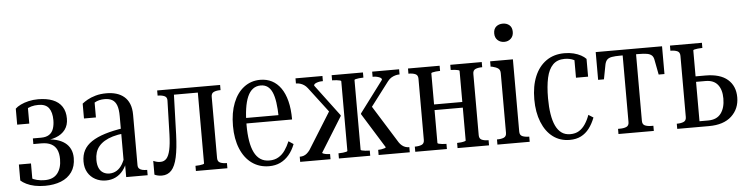

<svg xmlns="http://www.w3.org/2000/svg" viewBox="-46 -958 4611 1185"><g transform="rotate(-5 2259.5 -365.5)"><path d="M193 -25Q246 -25 272 -58Q298 -91 298 -146Q298 -181 287 -204.5Q276 -228 252.5 -240.5Q229 -253 192 -253H142V-288H193Q224 -288 243 -300.5Q262 -313 270 -336.5Q278 -360 278 -389Q278 -438 258.5 -464.5Q239 -491 194 -491Q170 -491 150 -485.5Q130 -480 115 -469Q100 -458 92 -443Q90 -453 92.5 -460.5Q95 -468 100.5 -475Q106 -482 113.5 -485Q121 -488 128 -488V-381H53V-480Q65 -492 86.5 -502.5Q108 -513 136 -519.5Q164 -526 195 -526Q248 -526 285.5 -511Q323 -496 342.5 -466Q362 -436 362 -392Q362 -351 341.5 -323.5Q321 -296 284 -282Q247 -268 198 -268L234 -285V-256L217 -274Q255 -274 286 -265.5Q317 -257 338.5 -241Q360 -225 371.5 -201Q383 -177 383 -146Q383 -94 358.5 -59Q334 -24 291 -7Q248 10 192 10Q157 10 128 4Q99 -2 77 -13Q55 -24 42 -36V-135H117V-28Q110 -28 102.5 -31.5Q95 -35 89.5 -41.5Q84 -48 81.5 -55.5Q79 -63 81 -73Q90 -57 106.5 -46.5Q123 -36 145.5 -30.5Q168 -25 193 -25Z M705 -303 704 -270Q665 -266 635 -257Q605 -248 583.5 -235Q562 -222 548 -205Q534 -188 527.5 -167Q521 -146 521 -121Q521 -91 530 -71Q539 -51 556 -41Q573 -31 594 -31Q619 -31 639.5 -43.5Q660 -56 674.5 -80.5Q689 -105 699 -138L705 -99Q695 -66 676 -41.5Q657 -17 630 -3.5Q603 10 569 10Q533 10 503.5 -6Q474 -22 457.5 -50.5Q441 -79 441 -118Q441 -158 457 -188Q473 -218 506 -240Q539 -262 588.5 -277.5Q638 -293 705 -303ZM695 0V-93L688 -91V-378Q688 -420 679 -444.5Q670 -469 651.5 -480Q633 -491 604 -491Q568 -491 542.5 -476Q517 -461 500 -434Q501 -451 504.5 -461.5Q508 -472 513.5 -478Q519 -484 526.5 -486.5Q534 -489 541 -489V-383H467V-475Q479 -485 500 -497Q521 -509 551 -517.5Q581 -526 619 -526Q651 -526 678.5 -518Q706 -510 727 -492.5Q748 -475 759.5 -447Q771 -419 771 -379V-68Q771 -54 778 -46.5Q785 -39 797.5 -36Q810 -33 826 -33H828V0Z M984 -239 990 -448Q991 -469 974.5 -476.5Q958 -484 933 -484H932V-516H1034L1025 -236Q1022 -149 1010 -94.5Q998 -40 975 -15Q952 10 916 10Q902 10 889.5 7Q877 4 870 0V-85Q875 -83 886.5 -79Q898 -75 914 -75Q937 -75 951.5 -91Q966 -107 974 -143Q982 -179 984 -239ZM1181 -42V-516H1322V-484H1321Q1297 -484 1280.5 -477Q1264 -470 1264 -448V-68Q1264 -46 1280.5 -39Q1297 -32 1321 -32H1322V0H1127V-32H1128Q1141 -32 1153 -33.5Q1165 -35 1173 -37Q1181 -39 1181 -42ZM1012 -481V-516H1225V-481Z M1463 -256Q1463 -200 1470 -157.5Q1477 -115 1491.5 -85.5Q1506 -56 1529 -40.5Q1552 -25 1585 -25Q1617 -25 1641 -39Q1665 -53 1682 -77.5Q1699 -102 1712 -133L1742 -113Q1727 -74 1703.5 -46.5Q1680 -19 1649.5 -4.5Q1619 10 1580 10Q1520 10 1474.5 -22.5Q1429 -55 1404 -115.5Q1379 -176 1379 -257Q1379 -339 1403 -399.5Q1427 -460 1470.5 -493Q1514 -526 1571 -526Q1611 -526 1643 -509.5Q1675 -493 1698 -460.5Q1721 -428 1733.5 -379.5Q1746 -331 1746 -265H1442V-299H1685L1665 -287Q1664 -339 1658.5 -377.5Q1653 -416 1642 -441Q1631 -466 1613.5 -478.5Q1596 -491 1571 -491Q1543 -491 1522.5 -475.5Q1502 -460 1489 -430Q1476 -400 1469.5 -356Q1463 -312 1463 -256Z M2452 0H2259V-32H2261Q2268 -32 2278.5 -33.5Q2289 -35 2298 -38Q2307 -41 2307 -44L2173 -260V-265L2320 -461Q2320 -469 2312.5 -473.5Q2305 -478 2293.5 -481Q2282 -484 2271 -484H2264V-516H2431V-484H2427Q2417 -484 2404.5 -480.5Q2392 -477 2380 -470Q2368 -463 2357 -449L2230 -282L2237 -311L2389 -67Q2397 -55 2407 -47Q2417 -39 2427.5 -35.5Q2438 -32 2448 -32H2452ZM1773 0V-32H1776Q1787 -32 1797.5 -35.5Q1808 -39 1817.5 -47Q1827 -55 1836 -67L1988 -311L1987 -282L1860 -449Q1850 -462 1838.5 -469.5Q1827 -477 1815 -480.5Q1803 -484 1792 -484H1789V-516H1956V-484H1950Q1938 -484 1926.5 -481Q1915 -478 1907.5 -473.5Q1900 -469 1900 -461L2047 -265V-260L1913 -44Q1913 -41 1921.5 -38Q1930 -35 1941 -33.5Q1952 -32 1959 -32H1961V0ZM2013 -484V-516H2207V-484H2204Q2192 -484 2179.5 -482.5Q2167 -481 2159 -479Q2151 -477 2151 -474V-42Q2151 -39 2159 -37Q2167 -35 2179.5 -33.5Q2192 -32 2204 -32H2207V0H2013V-32H2016Q2029 -32 2041 -33.5Q2053 -35 2061 -37Q2069 -39 2069 -42V-474Q2069 -477 2061 -479Q2053 -481 2041 -482.5Q2029 -484 2016 -484Z M2545 -68V-448Q2545 -470 2528.5 -477Q2512 -484 2488 -484H2486V-516H2682V-484H2680Q2668 -484 2655.5 -482.5Q2643 -481 2635 -479Q2627 -477 2627 -474V-43Q2627 -39 2635 -37Q2643 -35 2655.5 -33.5Q2668 -32 2680 -32H2682V0H2486V-32H2488Q2512 -32 2528.5 -39Q2545 -46 2545 -68ZM2802 -42V-473Q2802 -477 2794 -479Q2786 -481 2773.5 -482.5Q2761 -484 2749 -484H2748V-516H2943V-484H2941Q2917 -484 2901 -477Q2885 -470 2885 -448V-68Q2885 -46 2901 -39Q2917 -32 2941 -32H2943V0H2748V-32H2749Q2761 -32 2773.5 -33.5Q2786 -35 2794 -37.5Q2802 -40 2802 -42ZM2589 -246V-281H2843V-246Z M3093 -628Q3068 -628 3051.5 -643.5Q3035 -659 3035 -685Q3035 -713 3051.5 -727Q3068 -741 3093 -741Q3117 -741 3133.5 -727Q3150 -713 3150 -685Q3150 -659 3133.5 -643.5Q3117 -628 3093 -628ZM3136 -516V-68Q3136 -46 3152.5 -39Q3169 -32 3194 -32H3195V0H2995V-32H2997Q3022 -32 3038 -39Q3054 -46 3054 -68V-437Q3054 -458 3041.5 -467Q3029 -476 3004 -482L2995 -483V-516Z M3449 -25Q3481 -25 3503.5 -39Q3526 -53 3542.5 -78Q3559 -103 3570 -134L3600 -115Q3585 -76 3563.5 -48Q3542 -20 3512.5 -5Q3483 10 3443 10Q3383 10 3339 -23Q3295 -56 3270.5 -117Q3246 -178 3246 -258Q3246 -340 3271 -400Q3296 -460 3343 -493Q3390 -526 3456 -526Q3487 -526 3512.5 -519.5Q3538 -513 3557.5 -502.5Q3577 -492 3589 -479V-369H3514V-488Q3521 -488 3528.5 -484.5Q3536 -481 3541.5 -474.5Q3547 -468 3549.5 -460Q3552 -452 3550 -443Q3537 -466 3512 -478.5Q3487 -491 3454 -491Q3408 -491 3381 -463.5Q3354 -436 3342.5 -384Q3331 -332 3331 -258Q3331 -203 3338 -159.5Q3345 -116 3359 -86.5Q3373 -57 3395 -41Q3417 -25 3449 -25Z M3855 -481V-516H4060V-344H4024L4007 -433Q4004 -454 3993.5 -464Q3983 -474 3963.5 -477.5Q3944 -481 3910 -481ZM3855 -481H3800Q3766 -481 3746 -477.5Q3726 -474 3716 -463.5Q3706 -453 3702 -433L3685 -344H3649V-516H3855ZM3896 -68Q3896 -46 3912 -39Q3928 -32 3953 -32H3964V0H3745V-32H3756Q3781 -32 3797 -39Q3813 -46 3813 -68V-516H3896Z M4250 -35H4304Q4357 -35 4383 -69.5Q4409 -104 4409 -162Q4409 -217 4384 -248Q4359 -279 4309 -279H4233V-313H4311Q4402 -313 4448.5 -272.5Q4495 -232 4495 -162Q4495 -91 4446 -45.5Q4397 0 4306 0H4109V-32H4111Q4135 -32 4151.5 -39Q4168 -46 4168 -68V-447Q4168 -470 4151.5 -477Q4135 -484 4111 -484H4109V-516H4307V-484H4303Q4291 -484 4278.5 -482.5Q4266 -481 4258 -479Q4250 -477 4250 -474Z"/></g></svg>

Font: Roboto Serif 120pt ExtraCondensed
Style: Regular
Weight: 400
Width: 2
Designer: Greg Gazdowicz
Foundry: Commercial Type
Version: Version 1.008